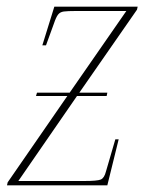

<svg xmlns="http://www.w3.org/2000/svg" viewBox="-20 -556 453 576"><path d="M1 0 3 -9 182 -268H88L91 -278H189L359 -523H207Q183 -523 171.5 -521.5Q160 -520 154 -512Q148 -504 142 -486L118 -420H107L143 -536H393L391 -527L218 -278H302L300 -268H211L35 -13H232Q272 -13 282.5 -17.5Q293 -22 298 -42L326 -138H336L302 0Z"/></svg>

Font: Noto Serif Display SemiCondensed Thin
Style: Italic
Weight: 100
Width: 4
Italic angle: -12°
Designer: Monotype Design Team
Foundry: Monotype Imaging Inc.
Version: Version 2.009